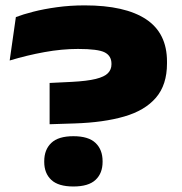

<svg xmlns="http://www.w3.org/2000/svg" viewBox="-20 -676 675 714"><path d="M164.5 -214V-367.5L246.5 -371.5Q304 -374.5 336.2 -382.5Q368.5 -390.5 381.5 -404Q394.5 -417.5 394.5 -436.5V-439Q394.5 -468 369.8 -481Q345 -494 270 -494Q210 -494 145.2 -482.2Q80.5 -470.5 16 -451L39 -612.5Q65 -622.5 104 -632.5Q143 -642.5 191.8 -649.2Q240.5 -656 295 -656Q445 -656 523 -604.5Q601 -553 601 -447V-440Q601 -360.5 560 -312.8Q519 -265 442.2 -242.8Q365.5 -220.5 258 -217ZM253 17.5Q197 17.5 170.8 -7Q144.5 -31.5 144.5 -74V-76.5Q144.5 -119.5 170.8 -144.5Q197 -169.5 253 -169.5Q309 -169.5 335.2 -144.5Q361.5 -119.5 361.5 -76.5V-74Q361.5 -31.5 335.2 -7Q309 17.5 253 17.5Z"/></svg>

Font: Anek Latin Expanded ExtraBold
Style: Regular
Weight: 800
Width: 7
Designer: Yesha Goshar
Foundry: Ek Type
Version: Version 1.003